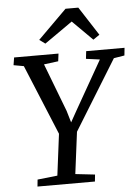

<svg xmlns="http://www.w3.org/2000/svg" viewBox="-64 -1043 794 1092"><g transform="rotate(-5 333.5 -497.0)"><path d="M105 0 109 -39.5 223 -52 253 -288.5 87.5 -689 29.5 -699.5 36.5 -743H290L284.5 -699.5L202.5 -689L307.5 -414.5L327.5 -347L365 -414L521.5 -689L443 -699.5L448 -743H667L662.5 -699.5L601.5 -689.5L356 -291L325.5 -52L437 -39.5L433 0ZM187.5 -830 352 -993.5H425L531 -829.5L494.5 -804.5Q466 -833 437.5 -861.5Q409 -890 380.5 -918Q340.5 -890 300.8 -862Q261 -834 220.5 -806Z"/></g></svg>

Font: Merriweather 20pt
Style: Italic
Weight: 400
Italic angle: -7.8°
Version: Version 2.101